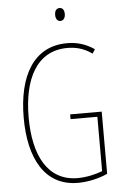

<svg xmlns="http://www.w3.org/2000/svg" viewBox="-61 -954 642 1006"><g transform="rotate(-5 260.0 -450.5)"><path d="M291 -911C271 -911 265 -893 265 -877C265 -859 273 -843 290 -843C306 -843 316 -857 316 -878C316 -894 310 -911 291 -911ZM298 -351V-326H439V-40C402 -26 354 -15 309 -15C149 -15 80 -157 80 -354C80 -556 152 -699 314 -699C355 -699 398 -690 443 -658L457 -680C408 -713 362 -724 314 -724C138 -724 54 -574 54 -354C54 -143 132 10 308 10C355 10 415 -1 464 -24V-351Z"/></g></svg>

Font: Noto Sans Devanagari UI ExtraCondensed Thin
Style: Regular
Weight: 100
Width: 2
Designer: Jelle Bosma - Monotype Design Team
Foundry: Monotype Imaging Inc.
Version: Version 2.004